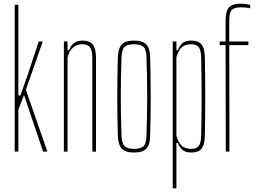

<svg xmlns="http://www.w3.org/2000/svg" viewBox="-20 -826 1393 1046"><path d="M60 0V-800H80V-306H91L128 -410L191 -600H213L121 -337L238 0H215L111 -308L80 -229V0Z M328 0V-600H348V-553H356Q376 -605 429 -605Q468 -605 485 -584Q502 -563 503 -514V0H483V-514Q482 -552 470 -568.5Q458 -585 429 -585Q368 -585 348 -514V0Z M710 5Q663 5 643.5 -16Q624 -37 622 -85Q616 -300 622 -514Q624 -563 643.5 -584Q663 -605 710 -605Q757 -605 777 -584Q797 -563 798 -514Q804 -300 798 -85Q797 -37 777 -16Q757 5 710 5ZM710 -15Q746 -15 761.5 -29.5Q777 -44 778 -85Q780 -148 781 -200Q782 -252 782 -299.5Q782 -347 781 -399Q780 -451 778 -514Q777 -556 762 -570.5Q747 -585 710 -585Q673 -585 658.5 -570.5Q644 -556 642 -514Q640 -451 639 -399Q638 -347 638 -299.5Q638 -252 639 -200Q640 -148 642 -85Q644 -44 659 -29.5Q674 -15 710 -15Z M921 200V-600H941V-553H949Q960 -581 977 -593Q994 -605 1022 -605Q1061 -605 1078 -584Q1095 -563 1096 -514Q1097 -474 1097.5 -421Q1098 -368 1098 -310Q1098 -252 1097.5 -194Q1097 -136 1096 -86Q1095 -37 1078 -16Q1061 5 1022 5Q994 5 977 -7Q960 -19 949 -47H941V200ZM1022 -15Q1051 -15 1063 -31.5Q1075 -48 1076 -86Q1078 -178 1078.5 -249Q1079 -320 1078 -383Q1077 -446 1076 -514Q1075 -552 1063 -568.5Q1051 -585 1022 -585Q989 -585 970.5 -568.5Q952 -552 941 -514V-86Q952 -48 970.5 -31.5Q989 -15 1022 -15Z M1210 0 1209 -580H1177V-600H1209V-716Q1209 -764 1227 -785Q1245 -806 1290 -806Q1301 -806 1317 -804Q1333 -802 1343 -800V-781Q1333 -783 1320.5 -784.5Q1308 -786 1292 -786Q1256 -786 1242.5 -771.5Q1229 -757 1229 -716V-600H1333V-580H1229L1230 0Z"/></svg>

Font: Big Shoulders Display Thin
Style: Regular
Weight: 100
Designer: Patric King
Foundry: XO Type Co
Version: Version 1.000; ttfautohint (v1.8.2)